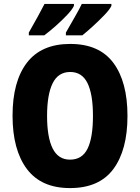

<svg xmlns="http://www.w3.org/2000/svg" viewBox="-20 -949 714 979"><path d="M630 -358Q630 -184 558 -87Q486 10 337 10Q190 10 117 -87.5Q44 -185 44 -359Q44 -534 117.5 -629.5Q191 -725 338 -725Q486 -725 558 -628.5Q630 -532 630 -358ZM220 -358Q220 -249 248.5 -192Q277 -135 337 -135Q399 -135 426.5 -191Q454 -247 454 -358Q454 -469 426 -525.5Q398 -582 338 -582Q277 -582 248.5 -524.5Q220 -467 220 -358ZM548 -919Q539 -900 512.5 -872.5Q486 -845 455 -816.5Q424 -788 400 -769H316V-783Q341 -827 363.5 -866Q386 -905 397 -929H548ZM357 -919Q348 -900 322 -872.5Q296 -845 265 -817.5Q234 -790 206 -769H127V-783Q152 -827 173.5 -866Q195 -905 207 -929H357Z"/></svg>

Font: Noto Sans Bengali Condensed ExtraBold
Style: Regular
Weight: 800
Width: 3
Designer: Joana Ranito - Universal Thirst; Jelle Bosma - Monotype Design Team
Foundry: Universal Thirst ehf.
Version: Version 3.000; ttfautohint (v1.8.4.7-5d5b)